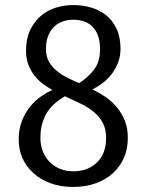

<svg xmlns="http://www.w3.org/2000/svg" viewBox="-20 -730 580 760"><path d="M54 -177Q54 -219 67 -252Q80 -285 100 -309Q120 -333 143.5 -349Q167 -365 187 -374Q169 -384 150.5 -397.5Q132 -411 117 -430Q102 -449 92.5 -473.5Q83 -498 83 -530Q83 -576 99 -610Q115 -644 141 -666.5Q167 -689 200.5 -699.5Q234 -710 270 -710Q306 -710 339.5 -700.5Q373 -691 399 -670.5Q425 -650 441 -617Q457 -584 457 -537Q457 -507 447 -481.5Q437 -456 421.5 -436Q406 -416 386 -401Q366 -386 346 -376Q373 -363 398 -346Q423 -329 442.5 -305.5Q462 -282 474 -252.5Q486 -223 486 -184Q486 -142 471 -106.5Q456 -71 427.5 -45Q399 -19 359 -4.5Q319 10 270 10Q220 10 180.5 -4.5Q141 -19 112.5 -44.5Q84 -70 69 -104Q54 -138 54 -177ZM400 -184Q400 -219 387 -243.5Q374 -268 352 -286.5Q330 -305 300 -319.5Q270 -334 237 -349Q218 -338 200.5 -323.5Q183 -309 169.5 -289.5Q156 -270 148 -244Q140 -218 140 -184Q140 -155 149.5 -131Q159 -107 176 -89.5Q193 -72 217 -62Q241 -52 270 -52Q328 -52 364 -87Q400 -122 400 -184ZM162 -535Q162 -507 173.5 -486.5Q185 -466 203.5 -450.5Q222 -435 245.5 -423Q269 -411 293 -401Q327 -422 351.5 -453.5Q376 -485 376 -535Q376 -568 367.5 -590Q359 -612 344.5 -626Q330 -640 310.5 -646Q291 -652 270 -652Q249 -652 229.5 -645.5Q210 -639 195 -625Q180 -611 171 -589Q162 -567 162 -535Z"/></svg>

Font: Carrois Gothic SC
Style: Regular
Weight: 400
Designer: Ralph du Carrois
Foundry: Ralph du Carrois
Version: Version 1.001